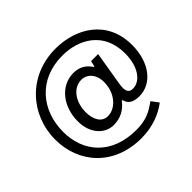

<svg xmlns="http://www.w3.org/2000/svg" viewBox="-179 -872 1196 1196"><g transform="rotate(-45 418.5 -274.0)"><path d="M671 36 636 -11C584 25 540 54 448 54C232 54 116 -82 116 -260C116 -445 234 -600 449 -600C587 -600 735 -527 735 -333C735 -214 678 -143 615 -143C581 -143 566 -162 575 -221L613 -449H551L543 -416C542 -410 538 -410 536 -412C513 -449 476 -475 421 -475C306 -475 227 -370 227 -243C226 -136 292 -67 369 -67C434 -67 478 -96 508 -135C514 -142 516 -143 519 -134C529 -99 557 -81 609 -81C721 -81 803 -187 803 -339C803 -564 623 -661 449 -661C208 -661 47 -477 47 -261C47 -55 191 113 434 113C529 113 611 82 671 36ZM302 -248C302 -338 353 -410 426 -410C478 -410 527 -362 514 -271C505 -196 449 -132 383 -132C332 -132 302 -178 302 -248Z"/></g></svg>

Font: 18Franklin
Style: Regular
Weight: 400
Designer: Pablo Impallari, Rodrigo Fuenzalida (Modified by Dan O. Williams)
Version: Version 0.025;PS 000.025;hotconv 1.0.88;makeotf.lib2.5.64775